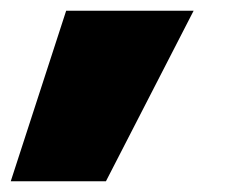

<svg xmlns="http://www.w3.org/2000/svg" viewBox="-67 -220 419 357"><path d="M-47 117 56 -200H293L130 117Z"/></svg>

Font: REM Black
Style: Italic
Weight: 900
Italic angle: -11°
Designer: Octavio Pardo
Foundry: Ashler Design
Version: Version 1.005;gftools[0.9.28]